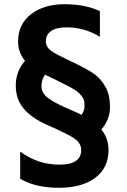

<svg xmlns="http://www.w3.org/2000/svg" viewBox="-20 -700 606 913"><path d="M462 -84Q496 -42 496 13Q496 98 433 145.5Q370 193 259.5 193Q149 193 76 150V21Q160 83 263 83Q366 83 366 14Q366 -18 336.5 -39.5Q307 -61 202 -107Q132 -138 93.5 -182.5Q55 -227 55 -293.5Q55 -360 99 -411Q66 -451 66 -502Q66 -585 127.5 -632.5Q189 -680 287 -680Q385 -680 455 -647V-525Q382 -570 296 -570Q248 -570 223 -552.5Q198 -535 198 -504Q198 -476 225 -457Q247 -442 290.5 -421.5Q334 -401 368.5 -383.5Q403 -366 431.5 -345.5Q460 -325 481.5 -287Q503 -249 503 -190.5Q503 -132 462 -84ZM368 -154Q382 -175 382 -194.5Q382 -214 379 -224.5Q376 -235 367.5 -244.5Q359 -254 352.5 -260.5Q346 -267 329.5 -276.5Q313 -286 304.5 -290.5Q296 -295 271.5 -307Q247 -319 238 -324Q214 -336 194 -345Q177 -321 177 -290Q177 -259 206 -236Q235 -213 297 -186Q359 -159 368 -154Z"/></svg>

Font: Hind Guntur SemiBold
Style: Regular
Weight: 600
Designer: Manushi Parikh, Hitesh Malaviya
Foundry: Indian Type Foundry
Version: Version 1.000;PS 1.0;hotconv 1.0.86;makeotf.lib2.5.63406; tt